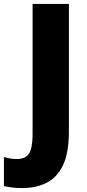

<svg xmlns="http://www.w3.org/2000/svg" viewBox="-92 -734 441 978"><path d="M21 224Q-8 224 -31 221Q-54 218 -72 214V66Q-58 70 -42 73Q-26 76 -7 76Q40 76 57 46.5Q74 17 74 -51V-714H259V-65Q259 43 229.5 106Q200 169 146.5 196.5Q93 224 21 224Z"/></svg>

Font: Noto Sans Sinhala UI SemiCondensed Black
Style: Regular
Weight: 900
Width: 4
Designer: Jelle Bosma - Monotype Design Team
Foundry: Monotype Imaging Inc.
Version: Version 2.006; ttfautohint (v1.8.4.7-5d5b)